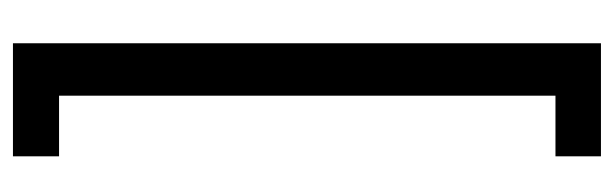

<svg xmlns="http://www.w3.org/2000/svg" viewBox="-354 -502 971 304"><g transform="rotate(-90 132.0 -349.5)"><path d="M216 116H37V44H133V-742H37V-815H216Z"/></g></svg>

Font: Fira Sans Compressed
Style: Regular
Weight: 400
Width: 1
Designer: bBox Type GmbH & Carrois Corporate GbR & Edenspiekermann AG
Foundry: bBox Type GmbH & Carrois Corporate GbR & Edenspiekermann AG
Version: Version 4.301